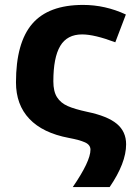

<svg xmlns="http://www.w3.org/2000/svg" viewBox="-20 -576 538 781"><path d="M348 33Q348 13 325.5 3Q303 -7 260 -15Q154 -35 99.5 -92.5Q45 -150 45 -241Q45 -402 111 -479Q177 -556 318 -556Q408 -556 492 -517L449 -404Q364 -436 314 -436Q253 -436 225 -389Q197 -342 197 -245Q197 -204 212 -180.5Q227 -157 255.5 -144.5Q284 -132 335 -121Q417 -104 455 -72.5Q493 -41 493 11Q493 87 426 185H276Q348 80 348 33Z"/></svg>

Font: OpenSansMMV
Style: Bold
Weight: 700
Foundry: Ascender Corporation
Version: Version 4.001